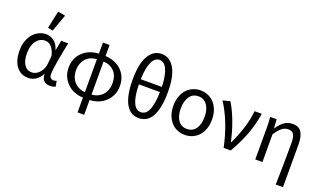

<svg xmlns="http://www.w3.org/2000/svg" viewBox="-89 -1330 3472 2070"><g transform="rotate(20 1647.5 -295.5)"><path d="M233 12Q191 12 157 -4Q123 -20 98 -51.5Q73 -83 59.5 -128.5Q46 -174 46 -234Q46 -297 63.5 -346Q81 -395 110.5 -428.5Q140 -462 178.5 -480Q217 -498 259 -498Q304 -498 346 -469Q388 -440 409 -371H411L432 -486H513Q503 -438 492.5 -385.5Q482 -333 473 -282Q464 -231 458 -185.5Q452 -140 452 -107Q452 -82 466 -69Q480 -56 500 -56Q508 -56 517 -58.5Q526 -61 534 -64L546 -1Q535 4 520 8Q505 12 483 12Q439 12 413 -12Q387 -36 387 -87H384Q328 12 233 12ZM250 -57Q274 -57 297 -69Q320 -81 338 -101.5Q356 -122 368 -149.5Q380 -177 382 -208L390 -299Q380 -339 366 -364Q352 -389 336 -403.5Q320 -418 302.5 -423.5Q285 -429 268 -429Q242 -429 217 -416.5Q192 -404 173 -380Q154 -356 142.5 -319.5Q131 -283 131 -235Q131 -150 162 -103.5Q193 -57 250 -57ZM251 -569 294 -770 379 -755 308 -558Z M691 -244Q691 -200 704.5 -165.5Q718 -131 741 -107Q764 -83 795.5 -69Q827 -55 862 -54V-432Q827 -430 795.5 -417Q764 -404 741 -380Q718 -356 704.5 -321.5Q691 -287 691 -244ZM1109 -244Q1109 -331 1061.5 -380Q1014 -429 938 -432V-54Q974 -55 1005 -69Q1036 -83 1059 -107Q1082 -131 1095.5 -165.5Q1109 -200 1109 -244ZM862 179V9Q812 8 766 -9.5Q720 -27 684.5 -59.5Q649 -92 627.5 -138Q606 -184 606 -244Q606 -303 627.5 -349Q649 -395 684.5 -427Q720 -459 766 -476Q812 -493 862 -495V-622H938V-495Q989 -493 1035 -476Q1081 -459 1116.5 -427Q1152 -395 1173 -349Q1194 -303 1194 -244Q1194 -184 1172.5 -138Q1151 -92 1115.5 -59.5Q1080 -27 1033.5 -9.5Q987 8 938 9V179Z M1501 12Q1454 12 1416.5 -10Q1379 -32 1353 -77.5Q1327 -123 1313 -193Q1299 -263 1299 -359Q1299 -539 1353 -631.5Q1407 -724 1501 -724Q1595 -724 1649 -631.5Q1703 -539 1703 -359Q1703 -263 1689 -193Q1675 -123 1649 -77.5Q1623 -32 1585.5 -10Q1548 12 1501 12ZM1501 -656Q1476 -656 1455 -641Q1434 -626 1418 -594Q1402 -562 1392 -511.5Q1382 -461 1380 -390H1622Q1620 -461 1610 -511.5Q1600 -562 1584 -594Q1568 -626 1547 -641Q1526 -656 1501 -656ZM1501 -56Q1526 -56 1547.5 -70Q1569 -84 1585 -116.5Q1601 -149 1610.5 -201.5Q1620 -254 1622 -331H1380Q1381 -254 1391 -201.5Q1401 -149 1417 -116.5Q1433 -84 1454.5 -70Q1476 -56 1501 -56Z M2029 12Q1984 12 1943.5 -5Q1903 -22 1873 -54.5Q1843 -87 1825.5 -134Q1808 -181 1808 -242Q1808 -303 1825.5 -351Q1843 -399 1873 -431.5Q1903 -464 1943.5 -481Q1984 -498 2029 -498Q2075 -498 2115.5 -481Q2156 -464 2186 -431.5Q2216 -399 2233.5 -351Q2251 -303 2251 -242Q2251 -181 2233.5 -134Q2216 -87 2186 -54.5Q2156 -22 2115.5 -5Q2075 12 2029 12ZM2029 -56Q2094 -56 2130 -106.5Q2166 -157 2166 -242Q2166 -327 2130 -378.5Q2094 -430 2029 -430Q1964 -430 1928.5 -378.5Q1893 -327 1893 -242Q1893 -157 1928.5 -106.5Q1964 -56 2029 -56Z M2473 0Q2459 -67 2440 -132.5Q2421 -198 2397 -259Q2373 -320 2345 -375Q2317 -430 2286 -477L2369 -498Q2394 -459 2418 -408Q2442 -357 2462.5 -301.5Q2483 -246 2499 -190Q2515 -134 2526 -85H2530Q2575 -179 2608.5 -283Q2642 -387 2651 -486H2734Q2724 -423 2708.5 -363Q2693 -303 2671 -244Q2649 -185 2620 -124.5Q2591 -64 2554 0Z M3136 179Q3139 59 3140.5 -66Q3142 -191 3142 -297Q3142 -366 3124 -396.5Q3106 -427 3063 -427Q3043 -427 3025.5 -421.5Q3008 -416 2991 -403Q2974 -390 2956.5 -369.5Q2939 -349 2918 -318V0H2836V-353Q2836 -382 2835 -415Q2834 -448 2829 -486H2904L2911 -385H2914Q2952 -442 2992.5 -470Q3033 -498 3087 -498Q3158 -498 3188.5 -450Q3219 -402 3219 -308V179Z"/></g></svg>

Font: SourceSansPro
Style: Book
Weight: 400
Designer: Paul D. Hunt
Foundry: Adobe Systems Incorporated
Version: Version 2.021;PS 2.000;hotconv 1.0.86;makeotf.lib2.5.63406